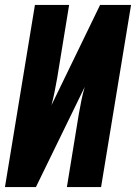

<svg xmlns="http://www.w3.org/2000/svg" viewBox="-20 -755 549 775"><path d="M0 0 121 -735H259L211 -441Q206 -413 200.5 -385.5Q195 -358 188 -331L384 -735H509L388 0H250L298 -294Q303 -322 308.5 -349.5Q314 -377 322 -404L125 0Z"/></svg>

Font: Iosevka Term Curly Heavy
Style: Italic
Weight: 900
Italic angle: -9°
Designer: Belleve Invis
Foundry: Belleve Invis
Version: Version 32.3.0